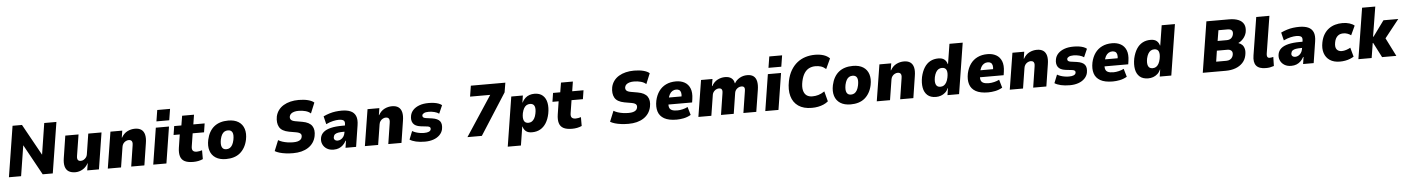

<svg xmlns="http://www.w3.org/2000/svg" viewBox="-25 -1612 19424 2656"><g transform="rotate(-5 9687.0 -284.0)"><path d="M37 0 149 -705H280L524 -265H520L589 -705H758L646 0H506L270 -429H274L206 0Z M960 11Q902 11 866 -12Q830 -35 817.5 -82Q805 -129 816 -197L864 -506H1048L1001 -211Q997 -186 1001 -170Q1005 -154 1017 -146.5Q1029 -139 1048 -139Q1069 -139 1088 -150Q1107 -161 1121 -179Q1135 -197 1138 -219L1183 -506H1367L1287 0H1124L1140 -98H1137Q1109 -45 1060.5 -17Q1012 11 960 11Z M1410 0 1491 -506H1655L1640 -410H1644Q1676 -467 1726 -492Q1776 -517 1831 -517Q1887 -517 1920.5 -493Q1954 -469 1965.5 -421.5Q1977 -374 1965 -302L1918 0H1735L1780 -290Q1785 -319 1780.5 -335.5Q1776 -352 1764 -360Q1752 -368 1732 -368Q1711 -368 1690.5 -357Q1670 -346 1656.5 -327.5Q1643 -309 1639 -283L1594 0Z M2137 -592 2162 -748H2340L2315 -592ZM2041 0 2121 -506H2304L2224 0Z M2596 11Q2520 11 2476.5 -12Q2433 -35 2418.5 -83.5Q2404 -132 2415 -204L2443 -384H2357L2376 -506H2476L2498 -639H2663L2642 -506H2799L2780 -384H2622L2594 -206Q2587 -164 2603 -145Q2619 -126 2658 -126Q2675 -126 2695.5 -130Q2716 -134 2731 -139V-16Q2699 -2 2666 4.5Q2633 11 2596 11Z M3052 11Q2964 11 2908 -25Q2852 -61 2831.5 -126Q2811 -191 2829 -276Q2842 -336 2868 -381.5Q2894 -427 2931.5 -457Q2969 -487 3018 -502Q3067 -517 3126 -517Q3214 -517 3269.5 -481.5Q3325 -446 3345.5 -381.5Q3366 -317 3349 -232Q3336 -171 3309.5 -125.5Q3283 -80 3246 -49.5Q3209 -19 3160 -4Q3111 11 3052 11ZM3067 -124Q3095 -124 3115.5 -136.5Q3136 -149 3151 -175Q3166 -201 3175 -243Q3189 -314 3172.5 -348Q3156 -382 3111 -382Q3084 -382 3063 -370Q3042 -358 3027 -332Q3012 -306 3003 -265Q2990 -195 3006.5 -159.5Q3023 -124 3067 -124Z M3983 11Q3932 11 3883.5 5Q3835 -1 3796 -12.5Q3757 -24 3731 -40L3791 -187Q3815 -172 3848.5 -161Q3882 -150 3920.5 -144.5Q3959 -139 3998 -139Q4034 -139 4059.5 -146Q4085 -153 4100.5 -167Q4116 -181 4120 -203Q4124 -225 4117.5 -238Q4111 -251 4094.5 -259.5Q4078 -268 4050 -273L3952 -290Q3851 -309 3818.5 -367.5Q3786 -426 3802 -514Q3813 -563 3841 -601Q3869 -639 3911.5 -664.5Q3954 -690 4007.5 -703Q4061 -716 4123 -716Q4195 -716 4251.5 -701.5Q4308 -687 4336 -661L4276 -515Q4249 -541 4204 -553.5Q4159 -566 4106 -566Q4073 -566 4046.5 -558.5Q4020 -551 4003 -536.5Q3986 -522 3981 -499Q3976 -471 3991.5 -453Q4007 -435 4051 -427L4148 -410Q4245 -393 4281 -339.5Q4317 -286 4299 -198Q4288 -147 4261.5 -108.5Q4235 -70 4193.5 -43Q4152 -16 4099.5 -2.5Q4047 11 3983 11Z M4546 11Q4490 11 4451 -13.5Q4412 -38 4394 -79Q4376 -120 4386 -169Q4396 -215 4432 -245.5Q4468 -276 4533 -292Q4598 -308 4696 -308H4753L4740 -223H4700Q4659 -223 4630 -218Q4601 -213 4584 -200.5Q4567 -188 4563 -164Q4557 -141 4570.5 -125Q4584 -109 4614 -109Q4635 -109 4656 -120.5Q4677 -132 4693 -154.5Q4709 -177 4714 -209L4732 -323Q4738 -364 4717.5 -379Q4697 -394 4649 -394Q4617 -394 4571.5 -384Q4526 -374 4474 -349L4447 -460Q4490 -480 4532 -493Q4574 -506 4616.5 -511.5Q4659 -517 4703 -517Q4776 -517 4825.5 -495.5Q4875 -474 4896 -425.5Q4917 -377 4904 -295L4858 0H4711L4726 -97H4720Q4702 -63 4677 -39Q4652 -15 4620 -2Q4588 11 4546 11Z M4980 0 5061 -506H5225L5210 -410H5214Q5246 -467 5296 -492Q5346 -517 5401 -517Q5457 -517 5490.5 -493Q5524 -469 5535.5 -421.5Q5547 -374 5535 -302L5488 0H5305L5350 -290Q5355 -319 5350.5 -335.5Q5346 -352 5334 -360Q5322 -368 5302 -368Q5281 -368 5260.5 -357Q5240 -346 5226.5 -327.5Q5213 -309 5209 -283L5164 0Z M5814 11Q5743 11 5689.5 -1.5Q5636 -14 5603 -36L5649 -151Q5672 -137 5699.5 -128Q5727 -119 5756.5 -114.5Q5786 -110 5812 -110Q5855 -110 5879 -121Q5903 -132 5907 -153Q5911 -170 5901 -181Q5891 -192 5867 -195L5771 -206Q5695 -216 5667.5 -258Q5640 -300 5653 -364Q5662 -409 5694.5 -443Q5727 -477 5781 -497Q5835 -517 5910 -517Q5950 -517 5985 -512Q6020 -507 6048 -496.5Q6076 -486 6093 -471L6043 -357Q6021 -375 5980 -385.5Q5939 -396 5901 -396Q5858 -396 5835.5 -384.5Q5813 -373 5809 -356Q5806 -339 5816 -328Q5826 -317 5852 -313L5939 -301Q6019 -289 6048 -250.5Q6077 -212 6063 -139Q6053 -94 6018.5 -59.5Q5984 -25 5931.5 -7Q5879 11 5814 11Z M6404 0 6807 -613 6806 -555H6489L6513 -705H6992L6970 -572L6604 0Z M6948 180 7057 -507H7218L7203 -409H7205Q7226 -449 7252.5 -472.5Q7279 -496 7311 -506.5Q7343 -517 7378 -517Q7451 -517 7494 -479Q7537 -441 7549.5 -375Q7562 -309 7546 -226Q7530 -149 7497 -96.5Q7464 -44 7415 -16.5Q7366 11 7300 11Q7245 11 7215.5 -14Q7186 -39 7176 -79H7172L7131 180ZM7262 -124Q7290 -124 7310.5 -137.5Q7331 -151 7346 -177Q7361 -203 7369 -243Q7383 -311 7367.5 -346.5Q7352 -382 7305 -382Q7278 -382 7257 -369.5Q7236 -357 7221 -331Q7206 -305 7197 -265Q7184 -198 7200 -161Q7216 -124 7262 -124Z M7857 11Q7781 11 7737.5 -12Q7694 -35 7679.5 -83.5Q7665 -132 7676 -204L7704 -384H7618L7637 -506H7737L7759 -639H7924L7903 -506H8060L8041 -384H7883L7855 -206Q7848 -164 7864 -145Q7880 -126 7919 -126Q7936 -126 7956.5 -130Q7977 -134 7992 -139V-16Q7960 -2 7927 4.5Q7894 11 7857 11Z M8640 11Q8589 11 8540.5 5Q8492 -1 8453 -12.5Q8414 -24 8388 -40L8448 -187Q8472 -172 8505.5 -161Q8539 -150 8577.5 -144.5Q8616 -139 8655 -139Q8691 -139 8716.5 -146Q8742 -153 8757.5 -167Q8773 -181 8777 -203Q8781 -225 8774.5 -238Q8768 -251 8751.5 -259.5Q8735 -268 8707 -273L8609 -290Q8508 -309 8475.5 -367.5Q8443 -426 8459 -514Q8470 -563 8498 -601Q8526 -639 8568.5 -664.5Q8611 -690 8664.5 -703Q8718 -716 8780 -716Q8852 -716 8908.5 -701.5Q8965 -687 8993 -661L8933 -515Q8906 -541 8861 -553.5Q8816 -566 8763 -566Q8730 -566 8703.5 -558.5Q8677 -551 8660 -536.5Q8643 -522 8638 -499Q8633 -471 8648.5 -453Q8664 -435 8708 -427L8805 -410Q8902 -393 8938 -339.5Q8974 -286 8956 -198Q8945 -147 8918.5 -108.5Q8892 -70 8850.5 -43Q8809 -16 8756.5 -2.5Q8704 11 8640 11Z M9309 11Q9199 11 9136.5 -24.5Q9074 -60 9054 -124.5Q9034 -189 9051 -275Q9068 -351 9106.5 -405Q9145 -459 9205 -488Q9265 -517 9344 -517Q9413 -517 9464 -488.5Q9515 -460 9538.5 -402Q9562 -344 9549 -254L9542 -207H9189L9204 -303H9415L9402 -287Q9409 -330 9403 -355.5Q9397 -381 9380 -392.5Q9363 -404 9337 -404Q9309 -404 9285 -389.5Q9261 -375 9245 -346Q9229 -317 9221 -272L9217 -243Q9209 -198 9217 -169.5Q9225 -141 9252.5 -128Q9280 -115 9330 -115Q9364 -115 9404 -124.5Q9444 -134 9474 -150L9507 -37Q9458 -9 9406.5 1Q9355 11 9309 11Z M9611 0 9692 -506H9851L9835 -409L9840 -408Q9870 -464 9920 -490.5Q9970 -517 10026 -517Q10082 -517 10114.5 -491.5Q10147 -466 10153 -422L10157 -419Q10179 -461 10227 -489Q10275 -517 10334 -517Q10389 -517 10421 -492.5Q10453 -468 10463.5 -420Q10474 -372 10463 -302L10415 0H10236L10282 -294Q10287 -321 10284.5 -337Q10282 -353 10271 -360.5Q10260 -368 10240 -368Q10217 -368 10197 -357Q10177 -346 10164 -329Q10151 -312 10147 -289L10102 0H9925L9971 -294Q9976 -321 9972.5 -337Q9969 -353 9958 -360.5Q9947 -368 9929 -368Q9912 -368 9896.5 -361.5Q9881 -355 9868.5 -344Q9856 -333 9848 -319.5Q9840 -306 9837 -290L9791 0Z M10636 -592 10661 -748H10839L10814 -592ZM10540 0 10620 -506H10803L10723 0Z M11186 12Q11071 12 10999.5 -37.5Q10928 -87 10903 -176.5Q10878 -266 10902 -386Q10920 -472 10957 -534Q10994 -596 11045 -636.5Q11096 -677 11159 -696.5Q11222 -716 11292 -716Q11356 -716 11408 -700Q11460 -684 11496 -648L11430 -506Q11396 -536 11361 -547Q11326 -558 11284 -558Q11238 -558 11198.5 -539.5Q11159 -521 11130.5 -478Q11102 -435 11087 -365Q11072 -292 11083 -243Q11094 -194 11125.5 -170Q11157 -146 11208 -146Q11251 -146 11291.5 -158Q11332 -170 11377 -200L11414 -59Q11386 -35 11350 -19.5Q11314 -4 11273 4Q11232 12 11186 12Z M11726 11Q11638 11 11582 -25Q11526 -61 11505.5 -126Q11485 -191 11503 -276Q11516 -336 11542 -381.5Q11568 -427 11605.5 -457Q11643 -487 11692 -502Q11741 -517 11800 -517Q11888 -517 11943.5 -481.5Q11999 -446 12019.5 -381.5Q12040 -317 12023 -232Q12010 -171 11983.5 -125.5Q11957 -80 11920 -49.5Q11883 -19 11834 -4Q11785 11 11726 11ZM11741 -124Q11769 -124 11789.5 -136.5Q11810 -149 11825 -175Q11840 -201 11849 -243Q11863 -314 11846.5 -348Q11830 -382 11785 -382Q11758 -382 11737 -370Q11716 -358 11701 -332Q11686 -306 11677 -265Q11664 -195 11680.5 -159.5Q11697 -124 11741 -124Z M12088 0 12169 -506H12333L12318 -410H12322Q12354 -467 12404 -492Q12454 -517 12509 -517Q12565 -517 12598.5 -493Q12632 -469 12643.5 -421.5Q12655 -374 12643 -302L12596 0H12413L12458 -290Q12463 -319 12458.5 -335.5Q12454 -352 12442 -360Q12430 -368 12410 -368Q12389 -368 12368.5 -357Q12348 -346 12334.5 -327.5Q12321 -309 12317 -283L12272 0Z M12911 11Q12835 11 12792 -27.5Q12749 -66 12737 -132Q12725 -198 12741 -281Q12759 -359 12792.5 -411.5Q12826 -464 12875 -490.5Q12924 -517 12987 -517Q13042 -517 13071.5 -492.5Q13101 -468 13111 -428H13115L13159 -705H13343L13231 0H13070L13085 -97H13082Q13066 -60 13039 -36Q13012 -12 12979 -0.5Q12946 11 12911 11ZM12983 -124Q13011 -124 13031.5 -137Q13052 -150 13067 -176.5Q13082 -203 13090 -242Q13104 -310 13088.5 -346Q13073 -382 13026 -382Q12999 -382 12978 -369Q12957 -356 12942 -330Q12927 -304 12918 -265Q12905 -198 12921 -161Q12937 -124 12983 -124Z M13635 11Q13525 11 13462.5 -24.5Q13400 -60 13380 -124.5Q13360 -189 13377 -275Q13394 -351 13432.5 -405Q13471 -459 13531 -488Q13591 -517 13670 -517Q13739 -517 13790 -488.5Q13841 -460 13864.5 -402Q13888 -344 13875 -254L13868 -207H13515L13530 -303H13741L13728 -287Q13735 -330 13729 -355.5Q13723 -381 13706 -392.5Q13689 -404 13663 -404Q13635 -404 13611 -389.5Q13587 -375 13571 -346Q13555 -317 13547 -272L13543 -243Q13535 -198 13543 -169.5Q13551 -141 13578.5 -128Q13606 -115 13656 -115Q13690 -115 13730 -124.5Q13770 -134 13800 -150L13833 -37Q13784 -9 13732.5 1Q13681 11 13635 11Z M13935 0 14016 -506H14180L14165 -410H14169Q14201 -467 14251 -492Q14301 -517 14356 -517Q14412 -517 14445.5 -493Q14479 -469 14490.5 -421.5Q14502 -374 14490 -302L14443 0H14260L14305 -290Q14310 -319 14305.5 -335.5Q14301 -352 14289 -360Q14277 -368 14257 -368Q14236 -368 14215.5 -357Q14195 -346 14181.5 -327.5Q14168 -309 14164 -283L14119 0Z M14769 11Q14698 11 14644.5 -1.5Q14591 -14 14558 -36L14604 -151Q14627 -137 14654.5 -128Q14682 -119 14711.5 -114.5Q14741 -110 14767 -110Q14810 -110 14834 -121Q14858 -132 14862 -153Q14866 -170 14856 -181Q14846 -192 14822 -195L14726 -206Q14650 -216 14622.5 -258Q14595 -300 14608 -364Q14617 -409 14649.5 -443Q14682 -477 14736 -497Q14790 -517 14865 -517Q14905 -517 14940 -512Q14975 -507 15003 -496.5Q15031 -486 15048 -471L14998 -357Q14976 -375 14935 -385.5Q14894 -396 14856 -396Q14813 -396 14790.5 -384.5Q14768 -373 14764 -356Q14761 -339 14771 -328Q14781 -317 14807 -313L14894 -301Q14974 -289 15003 -250.5Q15032 -212 15018 -139Q15008 -94 14973.5 -59.5Q14939 -25 14886.5 -7Q14834 11 14769 11Z M15365 11Q15255 11 15192.5 -24.5Q15130 -60 15110 -124.5Q15090 -189 15107 -275Q15124 -351 15162.5 -405Q15201 -459 15261 -488Q15321 -517 15400 -517Q15469 -517 15520 -488.5Q15571 -460 15594.5 -402Q15618 -344 15605 -254L15598 -207H15245L15260 -303H15471L15458 -287Q15465 -330 15459 -355.5Q15453 -381 15436 -392.5Q15419 -404 15393 -404Q15365 -404 15341 -389.5Q15317 -375 15301 -346Q15285 -317 15277 -272L15273 -243Q15265 -198 15273 -169.5Q15281 -141 15308.5 -128Q15336 -115 15386 -115Q15420 -115 15460 -124.5Q15500 -134 15530 -150L15563 -37Q15514 -9 15462.5 1Q15411 11 15365 11Z M15858 11Q15782 11 15739 -27.5Q15696 -66 15684 -132Q15672 -198 15688 -281Q15706 -359 15739.5 -411.5Q15773 -464 15822 -490.5Q15871 -517 15934 -517Q15989 -517 16018.5 -492.5Q16048 -468 16058 -428H16062L16106 -705H16290L16178 0H16017L16032 -97H16029Q16013 -60 15986 -36Q15959 -12 15926 -0.5Q15893 11 15858 11ZM15930 -124Q15958 -124 15978.5 -137Q15999 -150 16014 -176.5Q16029 -203 16037 -242Q16051 -310 16035.5 -346Q16020 -382 15973 -382Q15946 -382 15925 -369Q15904 -356 15889 -330Q15874 -304 15865 -265Q15852 -198 15868 -161Q15884 -124 15930 -124Z M16615 0 16727 -705H17043Q17118 -705 17170.5 -683.5Q17223 -662 17245.5 -618Q17268 -574 17255 -506Q17243 -458 17211 -421Q17179 -384 17143 -369L17144 -365Q17172 -357 17193.5 -336Q17215 -315 17224 -278Q17233 -241 17221 -186Q17209 -128 17169.5 -86Q17130 -44 17070 -22Q17010 0 16934 0ZM16813 -137H16955Q16969 -137 16982 -140Q16995 -143 17006 -149Q17017 -155 17025.5 -163.5Q17034 -172 17040 -183.5Q17046 -195 17049 -208Q17053 -228 17050.5 -242.5Q17048 -257 17039 -267Q17030 -277 17015.5 -282.5Q17001 -288 16982 -288H16836ZM16858 -421H16984Q17023 -421 17045.5 -440Q17068 -459 17076 -492Q17084 -529 17067.5 -548.5Q17051 -568 17008 -568H16882Z M17490 11Q17396 11 17357.5 -36Q17319 -83 17335 -179L17419 -705H17602L17520 -191Q17517 -170 17519 -156Q17521 -142 17529.5 -134Q17538 -126 17555 -126Q17569 -126 17581.5 -128.5Q17594 -131 17606 -134L17603 -8Q17572 2 17547.5 6.5Q17523 11 17490 11Z M17843 11Q17787 11 17748 -13.5Q17709 -38 17691 -79Q17673 -120 17683 -169Q17693 -215 17729 -245.5Q17765 -276 17830 -292Q17895 -308 17993 -308H18050L18037 -223H17997Q17956 -223 17927 -218Q17898 -213 17881 -200.5Q17864 -188 17860 -164Q17854 -141 17867.5 -125Q17881 -109 17911 -109Q17932 -109 17953 -120.5Q17974 -132 17990 -154.5Q18006 -177 18011 -209L18029 -323Q18035 -364 18014.5 -379Q17994 -394 17946 -394Q17914 -394 17868.5 -384Q17823 -374 17771 -349L17744 -460Q17787 -480 17829 -493Q17871 -506 17913.5 -511.5Q17956 -517 18000 -517Q18073 -517 18122.5 -495.5Q18172 -474 18193 -425.5Q18214 -377 18201 -295L18155 0H18008L18023 -97H18017Q17999 -63 17974 -39Q17949 -15 17917 -2Q17885 11 17843 11Z M18519 11Q18435 11 18380 -25.5Q18325 -62 18304 -127Q18283 -192 18300 -275Q18313 -340 18341.5 -386Q18370 -432 18410 -461Q18450 -490 18498 -503.5Q18546 -517 18600 -517Q18653 -517 18697 -503Q18741 -489 18765 -467L18705 -338Q18683 -355 18655.5 -364.5Q18628 -374 18599 -374Q18578 -374 18558.5 -368.5Q18539 -363 18522.5 -349.5Q18506 -336 18494 -314.5Q18482 -293 18476 -261Q18463 -195 18486.5 -163.5Q18510 -132 18558 -132Q18587 -132 18619.5 -142.5Q18652 -153 18678 -168L18713 -41Q18690 -26 18659.5 -14Q18629 -2 18593 4.5Q18557 11 18519 11Z M18776 0 18889 -705H19072L19005 -292H19012L19168 -506H19374L19156 -231L19160 -284L19303 0H19105L18999 -206H18993L18960 0Z"/></g></svg>

Font: Nunito Sans 7pt SemiCondensed Black
Style: Italic
Weight: 900
Width: 4
Italic angle: -9°
Designer: Vernon Adams
Foundry: Vernon Adams
Version: Version 3.101;gftools[0.9.27]